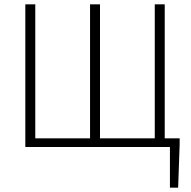

<svg xmlns="http://www.w3.org/2000/svg" viewBox="-20 -679 883 887"><path d="M765 188V0H97V-659H143V-40H396V-659H442V-40H695V-659H741V-40H810V-14L803 188Z"/></svg>

Font: Giro Light
Style: Regular
Weight: 300
Designer: Paul D. Hunt
Foundry: Adobe Systems Incorporated
Version: Version 1.000;PS 1.0;hotconv 1.0.88;makeotf.lib2.5.647800